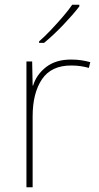

<svg xmlns="http://www.w3.org/2000/svg" viewBox="-20 -786 415 806"><path d="M278 -536Q302 -536 321.5 -533Q341 -530 359 -525L353 -501Q334 -506 317.5 -508.5Q301 -511 278 -511Q195 -511 156 -453Q117 -395 117 -297V0H91V-528H115L117 -427H119Q133 -473 173.5 -504.5Q214 -536 278 -536ZM313 -759Q287 -725 246 -682Q205 -639 165 -606H144V-612Q167 -632 193.5 -660Q220 -688 244.5 -716.5Q269 -745 283 -766H313Z"/></svg>

Font: Noto Sans Khmer UI Thin
Style: Regular
Weight: 100
Designer: Danh Hong and the Monotype Design Team
Foundry: Monotype Imaging Inc.
Version: Version 2.002; ttfautohint (v1.8.4.7-5d5b)